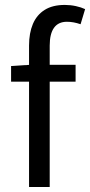

<svg xmlns="http://www.w3.org/2000/svg" viewBox="-20 -744 359 764"><path d="M95.6 0V-562.9Q95.6 -612.5 110.9 -648.7Q126.3 -684.9 157.8 -704.6Q189.2 -724.4 238 -724.4Q260.3 -724.4 281.8 -719.7Q303.3 -715 318.7 -707.7L300.6 -647.6Q272.2 -657.4 246.3 -657.4Q212.2 -657.4 195 -633.5Q177.8 -609.6 177.8 -562.6V0ZM24.1 -419.1V-481.4L100 -486.1H280.8V-419.1Z"/></svg>

Font: Source Sans 3
Style: Regular
Weight: 200
Designer: Paul D. Hunt
Foundry: Adobe
Version: Version 3.046;hotconv 1.0.118;makeotfexe 2.5.65603